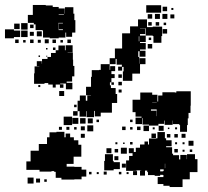

<svg xmlns="http://www.w3.org/2000/svg" viewBox="-31 -727 837 772"><path d="M112 -629H105V-635H81V-667H101V-707H153V-705H181V-699H205V-693H229V-672H230V-698H264V-672H268V-646H272V-596H259V-579H235V-596H232V-576H205V-573H169V-576H142V-604H140V-606H112ZM617 -706V-676H557V-706ZM623 -700H641V-682H623ZM658 -695H666V-687H658ZM592 -671H612V-651H592ZM622 -671H642V-651H622ZM563 -670H581V-652H563ZM226 -667V-669H205V-667ZM654 -669H670V-653H654ZM438 -490H434V-469H410V-493H431V-532H460V-593H492V-621H524V-649H560V-618H583V-620H621V-582H618V-555H586V-582H583V-584H555V-613H532V-612H553V-590H532V-584H555V-558H532V-554H555V-528H532V-523H554V-499H530V-521H525V-498H529V-471H530V-493H554V-469H532V-431H501V-402H463V-440H466V-458H460V-443H444V-459H459V-467H438ZM579 -638V-624H565V-638ZM609 -638V-624H595V-638ZM627 -626V-636H637V-626ZM204 -635V-609H205V-606H222V-609H205V-633H222V-635ZM54 -634H80V-608H54ZM26 -632H48V-610H26ZM90 -614V-628H104V-614ZM641 -592H623V-610H641ZM-11 -609H25V-604H50V-578H25V-573H-11ZM54 -604H80V-578H54ZM117 -601H137V-581H117ZM89 -599H105V-583H89ZM529 -561V-581H527V-561ZM567 -566V-576H577V-566ZM149 -569H165V-553H149ZM44 -554H30V-568H44ZM104 -568V-554H90V-568ZM180 -568H194V-554H180ZM240 -554V-568H254V-554ZM121 -567H133V-555H121ZM72 -556H62V-566H72ZM212 -556V-566H222V-556ZM581 -532H563V-550H581ZM259 -420V-399H237V-394H260V-368H234V-391H211V-388H224V-374H210V-387H193V-375H181V-387H163V-393H148V-390H106V-432H108V-460H127V-461H117V-481H137V-471H138V-490H160V-498H174V-514H193V-525H204V-544H230V-525H233V-545H261V-517H241V-516H262V-487H263V-462H268V-420ZM192 -536V-526H182V-536ZM154 -534H160V-528H154ZM130 -504V-498H124V-504ZM159 -503V-499H155V-503ZM419 -313V-274H374V-259H350V-281H347V-256H317V-280H315V-258H289V-280H281V-322H290V-343H314V-322H320V-343H335V-344H315V-378H335V-418H338V-445H367V-446H374V-469H410V-446H412V-461H432V-441H417V-429H430V-413H417V-396H411V-384H415V-373H434V-349H440V-313ZM445 -428H459V-414H445ZM459 -384H445V-398H459ZM427 -396V-386H417V-396ZM131 -385V-377H123V-385ZM446 -367H458V-355H446ZM207 -361H227V-341H207ZM605 -319V-343H622V-356H672V-355H678V-360H736V-302H735V-273H727V-251H724V-224H721V-197H693V-224H690V-228H664V-242H663V-225H631V-242H629V-229H606V-222H568V-226H542V-252H540V-228H514V-254H538V-258H514V-276H502V-326H533V-355H581V-346H602V-319ZM599 -315V-316H581V-315ZM267 -306H277V-296H267ZM576 -287V-282H598V-260H599V-287ZM281 -262H263V-280H281ZM225 -258H259V-224H225ZM260 -253H284V-229H260ZM291 -252H313V-230H291ZM322 -231V-251H342V-231ZM367 -236H357V-246H367ZM492 -246H502V-236H492ZM344 -199H320V-223H344ZM568 -200H546V-222H568ZM627 -221V-201H607V-221ZM294 -219H310V-203H294ZM460 -218H474V-204H460ZM534 -218V-204H520V-218ZM218 -205H206V-217H218ZM248 -217V-205H236V-217ZM277 -216V-206H267V-216ZM492 -216H502V-206H492ZM583 -207V-215H591V-207ZM673 -207V-215H681V-207ZM644 -208V-214H650V-208ZM268 -56H297V-45H316V-17H297V-6H268V-5H216V-12H193V-36H187V-39H176V-37H128V-44H75V-78H92V-121H125V-148H158V-175H168V-195H196V-197H228V-175H233V-190H251V-175H266V-163H284V-145H296V-97H265V-68H237V-57H268ZM753 -87H763V-35H732V-6H703V25H651V20H626V13H603V-15H626V-22H627V-23H624V-24H613V-20H591V-23H564V-35H561V-41H552V-21H532V-41H537V-42H518V-40H476V-82H488V-100H502V-111H487V-131H507V-116H515V-133H532V-146H550V-158H564V-146H568V-170H597V-171H602V-196H632V-171H637V-163H659V-139H637V-135H661V-109H665V-103H689V-86H694V-104H720V-87H721V-107H753ZM596 -172H578V-190H596ZM310 -173H294V-189H310ZM699 -189H715V-173H699ZM654 -174H640V-188H654ZM670 -188H684V-174H670ZM727 -161H747V-141H727ZM502 -146H492V-156H502ZM433 -147V-155H441V-147ZM673 -147V-155H681V-147ZM703 -155H711V-147H703ZM470 -154V-148H464V-154ZM455 -133H479V-109H455ZM417 -131V-111H397V-131ZM444 -114H430V-128H444ZM684 -114H670V-128H684ZM742 -126V-116H732V-126ZM711 -117H703V-125H711ZM451 -75V-47H426V-42H388V-80H391V-107H423V-80H426V-75ZM445 -83H429V-99H445ZM475 -53H459V-69H475ZM633 -51V-69H632V-51ZM624 -38V-39H627V-46H613V-38ZM520 -23H504V-39H520ZM398 -25H386V-37H398ZM337 -26H327V-36H337ZM457 -26H447V-36H457ZM366 -27H358V-35H366ZM486 -27H478V-35H486ZM104 11H80V-13H104ZM130 7H114V-9H130ZM157 4H147V-6H157Z"/></svg>

Font: Rubik-Storm
Style: Regular
Weight: 400
Designer: NaN (generative design), Hubert & Fischer (Rubik source font outlines)
Foundry: NaN, Hubert & Fischer
Version: Version 1.000